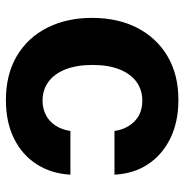

<svg xmlns="http://www.w3.org/2000/svg" viewBox="-8 -585 603 627"><g transform="rotate(90 293.5 -271.5)"><path d="M306.8 10.7Q223 10.7 162.8 -25Q102.6 -60.7 70.5 -124.3Q38.4 -187.9 38.4 -270.6Q38.4 -354.4 70.8 -417.8Q103.3 -481.2 163.4 -516.9Q223.4 -552.6 306.1 -552.6Q377.5 -552.6 431.1 -526.6Q484.7 -500.7 516 -453.8Q547.2 -407 550.4 -343.8H407.7Q401.6 -384.6 375.9 -409.6Q350.1 -434.7 308.6 -434.7Q273.4 -434.7 247.3 -415.7Q221.2 -396.7 206.7 -360.4Q192.1 -324.2 192.1 -272.7Q192.1 -220.5 206.5 -183.9Q220.9 -147.4 247.2 -128.2Q273.4 -109 308.6 -109Q334.5 -109 355.3 -119.7Q376.1 -130.3 389.7 -150.7Q403.4 -171.2 407.7 -199.9H550.4Q546.9 -137.4 516.5 -90Q486.2 -42.6 432.9 -16Q379.6 10.7 306.8 10.7Z"/></g></svg>

Font: InterMG
Style: Bold
Weight: 700
Designer: Rasmus Andersson
Foundry: rsms
Version: Version 3.019;December 26, 2023;FontCreator 15.0.0.2955 64-b